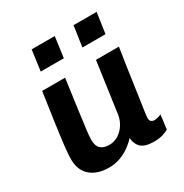

<svg xmlns="http://www.w3.org/2000/svg" viewBox="-170 -859 958 1001"><g transform="rotate(-30 309.0 -358.0)"><path d="M201 10Q132 10 91 -25Q50 -60 50 -128Q50 -155 56 -208Q62 -261 73 -338Q84 -415 98 -511H236Q221 -402 211.5 -331.5Q202 -261 197 -221Q192 -181 192 -162Q192 -125 210 -108.5Q228 -92 261 -92Q292 -92 317 -108Q342 -124 358.5 -150.5Q375 -177 379 -206L422 -511H560Q551 -454 544 -406.5Q537 -359 531.5 -320Q526 -281 521.5 -250Q517 -219 513.5 -195Q510 -171 507.5 -154.5Q505 -138 504 -127Q503 -116 503 -112Q503 -98 511 -92Q519 -86 529 -86Q539 -86 551.5 -89.5Q564 -93 571 -97L560 -11Q550 -5 527.5 2.5Q505 10 471 10Q419 10 396 -11Q373 -32 370 -70Q354 -52 329 -33.5Q304 -15 272 -2.5Q240 10 201 10ZM142 -602 159 -726H298L281 -602ZM393 -602 411 -726H550L532 -602Z"/></g></svg>

Font: Chivo Medium SemiBold
Style: Italic
Weight: 600
Italic angle: -8.05°
Version: Version 2.002